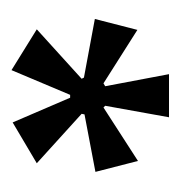

<svg xmlns="http://www.w3.org/2000/svg" viewBox="-10 -730 314 334"><g transform="rotate(90 147.0 -563.0)"><path d="M102 -426 31 -470 117 -548 115 -552 13 -571 32 -645 125 -586 130 -589 109 -700H184L164 -589L167 -586L260 -646L279 -572L179 -553L178 -548L264 -470L193 -428L150 -528H145Z"/></g></svg>

Font: Bricolage Grotesque 12pt Condensed Light
Style: Regular
Weight: 300
Width: 3
Designer: Mathieu Triay
Foundry: Atelier Triay
Version: Version 1.001; ttfautohint (v1.8.4.7-5d5b);gftools[0.9.33.de